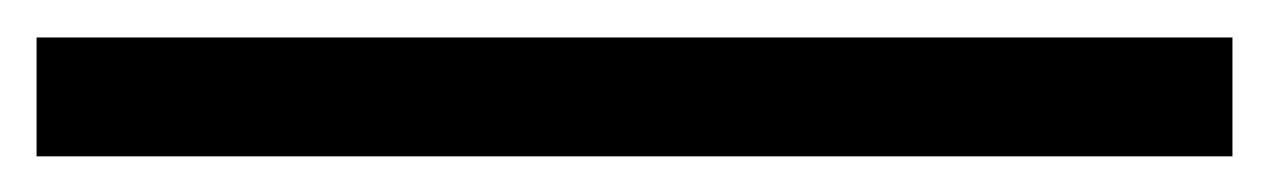

<svg xmlns="http://www.w3.org/2000/svg" viewBox="-22 46 694 105"><path d="M-2 131.5V66.5H652V131.5Z"/></svg>

Font: Trispace Thin Light
Style: Regular
Weight: 300
Version: Version 1.210